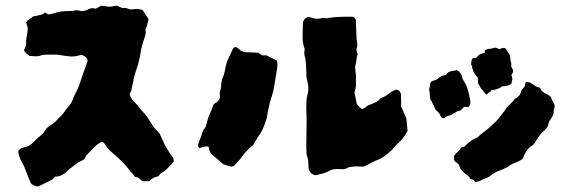

<svg xmlns="http://www.w3.org/2000/svg" viewBox="-20 -632 2014 677"><path d="M593 -63Q580 -46 561 -30Q558 -27 554 -25Q550 -23 547 -21Q545 -18 542.5 -15.5Q540 -13 538 -10Q528 -9 520.5 -4.5Q513 0 507 7H482Q476 2 470.5 -3Q465 -8 457 -8Q452 -11 450 -16Q448 -21 443 -24Q439 -27 437 -31Q435 -35 431 -39Q424 -48 416.5 -56Q409 -64 401 -71Q396 -76 391 -80.5Q386 -85 381 -89Q365 -103 361 -108Q357 -113 346 -129Q338 -133 334 -130Q330 -127 325.5 -124Q321 -121 317 -117L285 -85Q284 -83 282 -79.5Q280 -76 278 -72Q277 -71 276 -70Q275 -69 273 -68Q266 -64 259 -61Q252 -58 247 -53Q235 -43 223 -35Q219 -31 215.5 -27.5Q212 -24 208 -21Q193 -9 174 -9Q172 -7 169.5 -4Q167 -1 164 1Q154 6 141.5 12.5Q129 19 116 25Q109 26 103.5 23.5Q98 21 91 17Q86 9 82.5 -0.5Q79 -10 75 -20Q71 -31 66 -43Q61 -55 54 -66Q50 -73 48 -81Q46 -89 44 -97Q44 -101 47 -102Q49 -107 55 -109Q60 -111 66 -113Q72 -115 78 -116Q92 -123 102.5 -135Q113 -147 126 -156Q128 -158 130 -160Q132 -162 133 -163Q142 -181 159 -191Q171 -198 180.5 -208.5Q190 -219 201 -229Q211 -245 223 -258.5Q235 -272 240 -291Q246 -302 251 -312.5Q256 -323 260 -334Q267 -355 274.5 -376.5Q282 -398 289 -417Q288 -425 284.5 -428.5Q281 -432 276 -435Q268 -440 260 -437Q244 -432 229 -433Q214 -434 197 -437Q182 -440 166.5 -439.5Q151 -439 136 -439Q129 -439 126 -437Q116 -433 105.5 -433.5Q95 -434 84 -435Q78 -439 73 -443.5Q68 -448 64 -455Q66 -458 67.5 -461Q69 -464 70 -467Q71 -470 72 -473.5Q73 -477 72 -481Q72 -494 74.5 -506Q77 -518 78 -531Q77 -536 75.5 -542Q74 -548 72 -553Q74 -555 74.5 -556.5Q75 -558 76 -559Q81 -563 86 -566Q91 -569 95 -573Q98 -575 101 -575Q104 -575 108 -576Q117 -578 124.5 -580Q132 -582 139 -588Q144 -584 152 -581Q162 -583 170 -585Q183 -590 196.5 -591.5Q210 -593 223 -593Q228 -593 233.5 -593.5Q239 -594 244 -595Q251 -597 257 -595Q263 -593 270 -593Q282 -594 293.5 -600Q305 -606 317 -601Q323 -604 327.5 -606.5Q332 -609 336 -612Q352 -610 359.5 -609Q367 -608 373.5 -609Q380 -610 391 -612Q395 -611 398.5 -609.5Q402 -608 406 -606Q408 -605 410.5 -604Q413 -603 415 -604Q423 -605 430.5 -601.5Q438 -598 445 -599Q451 -600 457 -600Q463 -600 468 -600Q472 -599 475 -598.5Q478 -598 480 -598Q486 -594 488 -589Q490 -584 493 -581L504 -564Q500 -551 497 -537Q496 -536 494.5 -533Q493 -530 493 -528Q495 -516 491.5 -504.5Q488 -493 484 -482Q482 -476 480.5 -469.5Q479 -463 477 -455Q472 -417 459 -381Q454 -368 452 -355Q450 -342 446 -329Q445 -325 444.5 -320.5Q444 -316 443 -313Q442 -309 440 -306.5Q438 -304 437 -300Q442 -281 457 -269Q465 -262 472 -252Q479 -242 488 -233Q494 -227 499 -219.5Q504 -212 509 -204Q516 -193 519.5 -187.5Q523 -182 528 -177Q533 -172 543 -161Q551 -142 560.5 -123Q570 -104 582 -87Q584 -84 587 -80.5Q590 -77 591 -74Q592 -72 592 -69.5Q592 -67 593 -63Z M1417 -170Q1411 -159 1403.5 -148.5Q1396 -138 1387 -130Q1381 -125 1376 -119.5Q1371 -114 1366 -108Q1353 -94 1338 -83Q1323 -72 1306 -66Q1296 -62 1285.5 -56Q1275 -50 1264 -45Q1254 -44 1243 -45Q1232 -46 1221 -44Q1218 -43 1214.5 -43Q1211 -43 1207 -41Q1198 -35 1188 -35.5Q1178 -36 1168 -36Q1162 -36 1155.5 -35Q1149 -34 1144 -31Q1132 -24 1119 -20.5Q1106 -17 1092 -14Q1077 -17 1071 -30Q1068 -33 1068 -38Q1068 -50 1067 -62.5Q1066 -75 1061 -87Q1061 -95 1060.5 -101.5Q1060 -108 1060 -114Q1060 -134 1060.5 -155Q1061 -176 1061 -197Q1061 -209 1061 -221.5Q1061 -234 1060 -247Q1060 -261 1060.5 -274.5Q1061 -288 1065 -301Q1070 -323 1064 -344Q1061 -353 1060.5 -362.5Q1060 -372 1060 -382Q1060 -394 1059 -405.5Q1058 -417 1056 -429Q1054 -434 1053.5 -438.5Q1053 -443 1053 -447Q1053 -452 1054 -456Q1055 -460 1053 -463Q1046 -484 1047 -505.5Q1048 -527 1048 -549Q1048 -551 1048.5 -552.5Q1049 -554 1049 -557Q1051 -559 1052 -561Q1053 -563 1054 -565Q1065 -576 1077 -570Q1086 -567 1095 -566Q1104 -565 1114 -568Q1120 -570 1127 -568Q1134 -566 1141 -570Q1147 -569 1153.5 -570.5Q1160 -572 1167 -572Q1174 -572 1181 -572.5Q1188 -573 1195 -573H1222Q1227 -573 1231 -568.5Q1235 -564 1235 -557Q1236 -542 1236 -527Q1236 -512 1237 -498Q1238 -488 1239.5 -479Q1241 -470 1237 -460Q1236 -458 1237 -454.5Q1238 -451 1238 -448Q1242 -442 1240 -437Q1238 -432 1237.5 -426Q1237 -420 1236 -414Q1235 -410 1234 -405Q1233 -400 1232 -396L1235 -365V-337Q1236 -330 1234 -322Q1232 -314 1230 -306Q1232 -296 1234 -286Q1236 -276 1238 -265Q1241 -261 1248 -254Q1250 -253 1252 -251Q1254 -249 1257 -247Q1259 -248 1261.5 -249.5Q1264 -251 1266 -252Q1270 -254 1273 -257Q1276 -260 1280 -261Q1292 -266 1303 -270.5Q1314 -275 1322 -286Q1336 -290 1347 -299Q1358 -308 1371 -314Q1379 -318 1386 -313Q1393 -308 1394 -298V-286Q1395 -279 1394.5 -272.5Q1394 -266 1394 -258L1413 -214Q1414 -203 1415 -192Q1416 -181 1417 -170ZM958 -408Q958 -403 958 -398.5Q958 -394 957 -389Q952 -362 948 -335Q944 -308 935 -282Q931 -270 928 -255Q925 -242 923 -228.5Q921 -215 916 -202Q912 -189 906.5 -177Q901 -165 893 -154Q888 -147 883 -138Q878 -129 872 -120Q850 -103 834 -81Q827 -71 819.5 -63Q812 -55 805 -47Q795 -43 789 -46L767 -53Q758 -61 749 -69Q740 -77 730 -85Q723 -92 720.5 -96Q718 -100 716 -115Q708 -117 700 -114.5Q692 -112 684 -110Q676 -114 678 -122Q680 -125 680.5 -128Q681 -131 682 -133Q688 -146 691.5 -159Q695 -172 704 -183Q706 -185 706 -186.5Q706 -188 707 -190Q711 -210 718.5 -227Q726 -244 732 -262Q735 -265 737 -267Q739 -269 742 -270Q749 -275 753 -281.5Q757 -288 755 -297Q754 -306 757 -314.5Q760 -323 760 -331Q760 -347 768 -365Q770 -371 771.5 -376.5Q773 -382 774 -388Q777 -408 785 -425Q793 -442 801 -460Q808 -470 818 -463Q820 -462 823 -459Q828 -453 833.5 -451Q839 -449 846 -448Q857 -448 868.5 -447Q880 -446 891 -446Q896 -443 898.5 -441Q901 -439 904 -437H919Q927 -433 936.5 -428.5Q946 -424 956 -419Q957 -416 957.5 -413.5Q958 -411 958 -408Z M1787 -354 1783 -337Q1781 -336 1779 -334Q1772 -330 1764 -329Q1756 -328 1748 -327L1747 -325Q1744 -322 1735 -319Q1726 -315 1720 -315H1713Q1712 -312 1710 -309.5Q1708 -307 1704 -306Q1702 -305 1699.5 -302Q1697 -299 1694 -298Q1690 -303 1685.5 -309.5Q1681 -316 1676 -320Q1674 -324 1671.5 -328.5Q1669 -333 1666 -338Q1666 -343 1665.5 -348.5Q1665 -354 1664 -359Q1660 -364 1655.5 -369Q1651 -374 1649 -381Q1648 -383 1647.5 -386Q1647 -389 1645 -391V-398Q1644 -400 1643 -401.5Q1642 -403 1641 -405Q1642 -411 1642.5 -417Q1643 -423 1647 -427H1655Q1657 -428 1658 -428Q1659 -428 1660 -429Q1671 -444 1689 -445Q1689 -449 1689.5 -451Q1690 -453 1690 -455Q1694 -457 1697 -458Q1700 -459 1704 -460Q1706 -459 1711.5 -460.5Q1717 -462 1721 -463Q1727 -465 1732 -462.5Q1737 -460 1740 -459Q1743 -459 1747 -461Q1751 -463 1755 -463Q1764 -463 1767 -455Q1769 -451 1772 -446.5Q1775 -442 1778 -437Q1779 -431 1779.5 -424.5Q1780 -418 1782 -412Q1783 -409 1783 -404Q1781 -396 1786 -391Q1792 -382 1787 -374Q1786 -373 1785.5 -371Q1785 -369 1783 -368ZM1637 -283Q1639 -276 1638.5 -268.5Q1638 -261 1632 -255Q1628 -254 1623.5 -255Q1619 -256 1616 -254Q1612 -253 1610.5 -249.5Q1609 -246 1605 -244Q1604 -243 1602 -242Q1600 -241 1598 -241Q1594 -241 1587.5 -236.5Q1581 -232 1575 -229Q1567 -225 1559.5 -223Q1552 -221 1549 -217Q1548 -215 1543.5 -215.5Q1539 -216 1537 -218Q1533 -222 1533 -224Q1531 -230 1525.5 -236Q1520 -242 1515 -246Q1513 -251 1511 -256Q1509 -261 1506 -266Q1504 -271 1501.5 -275Q1499 -279 1497 -283Q1496 -291 1495.5 -300Q1495 -309 1493 -316Q1495 -321 1495.5 -328.5Q1496 -336 1497 -340Q1502 -346 1508 -347.5Q1514 -349 1520 -352Q1524 -354 1526.5 -357Q1529 -360 1535 -362Q1537 -364 1543 -365.5Q1549 -367 1552 -368Q1554 -370 1556.5 -373Q1559 -376 1561 -377Q1568 -381 1573.5 -381.5Q1579 -382 1583 -383Q1585 -384 1587 -384Q1589 -384 1590 -385Q1603 -379 1608 -366Q1610 -355 1615.5 -346.5Q1621 -338 1625 -328Q1629 -318 1632.5 -305Q1636 -292 1637 -283ZM1934 -250Q1933 -248 1932.5 -241.5Q1932 -235 1932 -233Q1931 -226 1926 -218.5Q1921 -211 1917 -205Q1914 -200 1913.5 -194Q1913 -188 1909 -183Q1905 -177 1898.5 -171.5Q1892 -166 1887 -160Q1876 -145 1867 -131Q1863 -122 1852 -116Q1848 -114 1844 -109Q1840 -104 1836 -99Q1832 -93 1828.5 -84.5Q1825 -76 1821 -70Q1807 -62 1793.5 -57Q1780 -52 1770 -43Q1763 -40 1756 -36.5Q1749 -33 1743 -31Q1727 -26 1714 -16Q1707 -9 1697 -5Q1687 -1 1678 3Q1673 6 1668 7Q1663 8 1658 10Q1655 11 1654 8Q1653 5 1651 3Q1648 2 1645 1Q1642 0 1639 -1Q1637 -4 1635 -6.5Q1633 -9 1631 -12Q1627 -14 1619 -20.5Q1611 -27 1604 -37Q1602 -40 1601 -44Q1600 -48 1597 -52Q1595 -56 1590.5 -58.5Q1586 -61 1583 -64Q1580 -70 1581 -71.5Q1582 -73 1581 -77Q1580 -82 1583.5 -86Q1587 -90 1590 -93Q1597 -98 1602.5 -107Q1608 -116 1618 -115Q1634 -134 1658 -145Q1660 -146 1661 -146Q1662 -146 1663 -147Q1672 -156 1682 -163.5Q1692 -171 1702 -179Q1708 -185 1714.5 -190.5Q1721 -196 1727 -202Q1732 -208 1738 -214Q1744 -220 1748 -227Q1752 -233 1756.5 -238Q1761 -243 1765 -250Q1766 -252 1768.5 -254Q1771 -256 1772 -258Q1777 -264 1783.5 -270Q1790 -276 1795 -283Q1797 -285 1799.5 -286Q1802 -287 1804 -289Q1812 -295 1814 -299.5Q1816 -304 1819 -314Q1820 -316 1825 -321Q1830 -326 1831 -330Q1832 -333 1832 -336.5Q1832 -340 1834 -342Q1845 -345 1857.5 -335.5Q1870 -326 1878 -324Q1884 -324 1886 -319Q1888 -315 1890 -312Q1897 -305 1906.5 -301Q1916 -297 1923 -289Q1925 -281 1932 -269Q1939 -257 1934 -250ZM1752 -327V-326Q1752 -326 1752 -326.5Q1752 -327 1751 -327Z"/></svg>

Font: Daruma Drop One
Style: Regular
Weight: 400
Designer: Maniackers Design
Version: Version 1.000